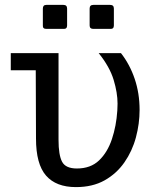

<svg xmlns="http://www.w3.org/2000/svg" viewBox="-20 -764 640 784"><path d="M169 -646Q154 -646 155 -660V-729Q155 -744 169 -744H239Q254 -744 254 -729V-660Q254 -645 239 -646ZM361 -646Q346 -646 346 -660V-729Q346 -744 361 -744H430Q445 -744 445 -729V-660Q445 -645 430 -646ZM290 0Q209 0 168 -47Q127 -94 127 -198L126 -477H24V-547H219V-193Q219 -131 233.5 -103.5Q248 -76 294 -76Q350 -76 384.5 -109Q419 -142 437 -196Q455 -250 459 -312Q459 -318 459.5 -325.5Q460 -333 460 -341Q460 -385 444 -438Q428 -491 383 -547H474Q510 -501 530 -442Q550 -383 550 -315Q550 -259 535 -203Q520 -147 488 -101Q456 -55 407 -27.5Q358 0 290 0Z"/></svg>

Font: PlemolJP35 Console
Style: Regular
Weight: 400
Version: v2.0.3; ttfautohint (v1.8.4.7-5d5b-dirty) -l 6 -r 45 -G 200 